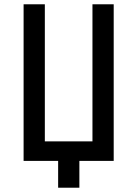

<svg xmlns="http://www.w3.org/2000/svg" viewBox="-20 -750 640 895"><path d="M350 125V0H510V-730H411V-91H189V-730H90V0H251V125Z"/></svg>

Font: Tekne LDO Medium
Style: Regular
Weight: 500
Monospace: yes
Designer: Alessio Laiso, Mario Rullo, Paolo Rosset
Foundry: Alessio Laiso
Version: Version 1.000;hotconv 1.0.109;makeotfexe 2.5.65596